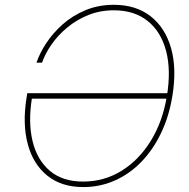

<svg xmlns="http://www.w3.org/2000/svg" viewBox="-20 -757 776 787"><path d="M321.3 9.8Q231.9 9.8 174.1 -36.9Q116.2 -83.5 94 -165.5Q71.8 -247.6 88.4 -353.5L91.8 -375H673.3L669.9 -352.5H101.1L111.3 -357.4Q94.7 -256.3 113.5 -178.5Q132.3 -100.6 184.6 -56.6Q236.8 -12.7 320.8 -12.7Q406.7 -12.7 478.3 -56.9Q549.8 -101.1 598.4 -180.2Q647 -259.3 664.1 -363.3Q681.6 -468.8 660.9 -547.9Q640.1 -627 585.4 -670.9Q530.8 -714.8 446.8 -714.8Q390.6 -714.8 342.5 -695.6Q294.4 -676.3 256.1 -644.5Q217.8 -612.8 191.4 -575Q165 -537.1 152.3 -500H129.4Q142.6 -539.1 169.9 -580.6Q197.3 -622.1 237.5 -657.7Q277.8 -693.4 330.6 -715.3Q383.3 -737.3 446.8 -737.3Q537.1 -737.3 597.2 -690.4Q657.2 -643.6 681.2 -559.6Q705.1 -475.6 686.5 -363.3Q672.9 -279.8 640.1 -211.4Q607.4 -143.1 559.3 -93.5Q511.2 -43.9 450.7 -17.1Q390.1 9.8 321.3 9.8Z"/></svg>

Font: Inter 18pt Thin
Style: Italic
Weight: 250
Italic angle: -9.3988°
Version: Version 4.001;git-66647c0bb